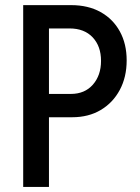

<svg xmlns="http://www.w3.org/2000/svg" viewBox="-20 -740 554 760"><path d="M150.4 -275.9V-368.2H260.3Q315.4 -368.2 347.7 -405Q379.9 -441.9 379.9 -499Q379.9 -557.1 346.7 -592.3Q313.5 -627.4 255.4 -627.4H150.4V-719.7H261.7Q328.6 -719.7 377.9 -692.4Q427.2 -665 454.3 -615.7Q481.4 -566.4 481.4 -501Q481.4 -435.1 454.3 -384.3Q427.2 -333.5 378.9 -304.7Q330.6 -275.9 265.6 -275.9ZM71.8 0V-719.7H173.8V0Z"/></svg>

Font: Reddit Sans Condensed Medium
Style: Regular
Weight: 500
Designer: Stephen Hutchings
Foundry: Reddit
Version: Version 1.014